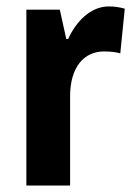

<svg xmlns="http://www.w3.org/2000/svg" viewBox="-20 -577 417 597"><path d="M318 -557C261 -557 216 -509 192 -456H186L166 -547H62V0H198V-278C198 -369 242 -417 303 -417C325 -417 341 -415 354 -411L368 -550C351 -555 334 -557 318 -557Z"/></svg>

Font: Noto Sans Thai Looped Condensed
Style: Bold
Weight: 700
Width: 3
Designer: Sasikarn Vongin, Ben Mitchell
Foundry: The Fontpad Ltd
Version: Version 1.001